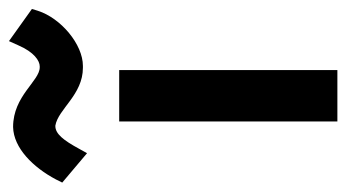

<svg xmlns="http://www.w3.org/2000/svg" viewBox="-252 -566 755 418"><g transform="rotate(-90 125.0 -357.5)"><path d="M60 -614C96 -608 127 -554 186 -554H190C237 -554 294 -602 310 -652L314 -665L244 -715L235 -695C220 -660 201 -648 189 -648H187C157 -648 125 -706 57 -706C11 -705 -31 -662 -57 -613L-64 -599L0 -545L10 -563C28 -596 42 -614 59 -614ZM69 -475V0H181V-475Z"/></g></svg>

Font: Mint Spirit
Style: Bold
Weight: 700
Designer: HARENDAL Hirwen
Foundry: Arkandis Digital Foundry.
Version: Version 1.004;FFEdit